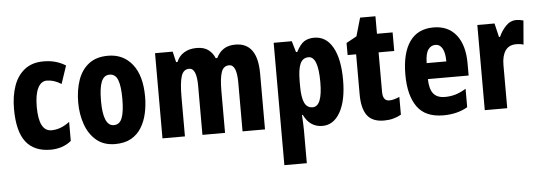

<svg xmlns="http://www.w3.org/2000/svg" viewBox="-55 -829 3465 1235"><g transform="rotate(-5 1678.0 -211.5)"><path d="M247 10Q140 10 87 -58.5Q34 -127 34 -272Q34 -354 56.5 -419Q79 -484 127 -522Q175 -560 249 -560Q292 -560 327 -550Q362 -540 392 -521L353 -405Q306 -435 260 -435Q223 -435 202 -393.5Q181 -352 181 -272Q181 -114 263 -114Q322 -114 380 -158V-35Q352 -12 318 -1Q284 10 247 10Z M881 -276Q881 -221 869.5 -169.5Q858 -118 833 -77.5Q808 -37 766.5 -13.5Q725 10 664 10Q590 10 542.5 -30Q495 -70 472 -135.5Q449 -201 449 -276Q449 -357 471.5 -421.5Q494 -486 542 -523Q590 -560 666 -560Q764 -560 822.5 -486.5Q881 -413 881 -276ZM596 -274Q596 -112 665 -112Q703 -112 718.5 -153Q734 -194 734 -276Q734 -358 718.5 -398Q703 -438 665 -438Q629 -438 612.5 -398Q596 -358 596 -274Z M1488 -560Q1631 -560 1631 -360V0H1486V-315Q1486 -431 1437 -431Q1400 -431 1386.5 -391.5Q1373 -352 1373 -271V0H1227V-316Q1227 -431 1179 -431Q1141 -431 1127.5 -388Q1114 -345 1114 -255V0H969V-550H1083L1099 -481H1108Q1123 -519 1157 -539.5Q1191 -560 1238 -560Q1286 -560 1314 -538.5Q1342 -517 1355 -484H1365Q1383 -521 1413 -540.5Q1443 -560 1488 -560Z M1997 -560Q2074 -560 2116.5 -484.5Q2159 -409 2159 -273Q2159 -141 2116.5 -65.5Q2074 10 2001 10Q1963 10 1932.5 -9.5Q1902 -29 1881 -72H1876Q1880 -4 1880 27V240H1735V-550H1852L1873 -478H1881Q1907 -528 1933.5 -544Q1960 -560 1997 -560ZM1950 -438Q1913 -438 1896.5 -402.5Q1880 -367 1880 -287V-258Q1880 -184 1896.5 -149.5Q1913 -115 1949 -115Q2012 -115 2012 -272Q2012 -438 1950 -438Z M2444 -116Q2472 -116 2510 -133V-18Q2485 -4 2458 3Q2431 10 2399 10Q2324 10 2290.5 -35Q2257 -80 2257 -172V-430H2202V-508L2269 -545L2303 -663H2402V-550H2503V-430H2402V-175Q2402 -116 2444 -116Z M2767 -559Q2862 -559 2914 -493Q2966 -427 2966 -309V-231H2703Q2704 -167 2728 -137Q2752 -107 2803 -107Q2839 -107 2871 -116.5Q2903 -126 2939 -148V-29Q2873 10 2782 10Q2666 10 2613.5 -64Q2561 -138 2561 -272Q2561 -410 2613 -484.5Q2665 -559 2767 -559ZM2770 -446Q2741 -446 2723 -420.5Q2705 -395 2704 -334H2831Q2831 -389 2815 -417.5Q2799 -446 2770 -446Z M3303 -560Q3313 -560 3323.5 -558.5Q3334 -557 3348 -553L3335 -398Q3317 -405 3288 -405Q3241 -405 3218 -371.5Q3195 -338 3195 -279V0H3050V-550H3161L3182 -461H3189Q3204 -497 3233.5 -528.5Q3263 -560 3303 -560Z"/></g></svg>

Font: Noto Sans Arabic ExtCond ExtBd
Style: Regular
Weight: 800
Width: 2
Designer: Monotype Design Team, Nadine Chahine, Nizar Qandah and Khaled Hosny
Foundry: Monotype Imaging Inc.
Version: Version 2.012; ttfautohint (v1.8.4.7-5d5b)